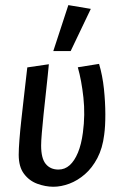

<svg xmlns="http://www.w3.org/2000/svg" viewBox="-20 -708 463 740"><path d="M185.4 11.8Q154.7 11.6 123.6 0.2Q92.6 -11.2 72.4 -38.2Q52.1 -65.1 52.1 -111.5Q52.1 -133.7 54.9 -169.3Q57.6 -204.9 62.3 -246.6Q66.9 -288.3 71.5 -328.8Q76.2 -369.2 79.8 -401.2Q83.4 -433.2 85.2 -448.2L168.3 -460.4Q167.1 -446.4 163.8 -415Q160.6 -383.6 156.3 -344.8Q152.1 -306 147.9 -266.8Q143.8 -227.5 141.2 -195.6Q138.5 -163.6 138.5 -147.2Q138.5 -97.7 156.3 -76.1Q174.1 -54.5 205.4 -54.5Q229.8 -54.5 248.5 -71.2Q267.1 -87.8 280.4 -119.7Q293.6 -151.6 299.5 -196.9Q308.7 -265.5 301.5 -331.8Q294.3 -398.2 279.9 -448.7L361.8 -461.8Q375.2 -416.7 380.6 -365.4Q385.9 -314 386 -267.5Q386.1 -221.1 381.6 -188.9Q375.3 -136.9 355.3 -98.7Q335.2 -60.6 307.2 -36.4Q279.2 -12.1 247.4 -0.1Q215.5 11.8 185.4 11.8ZM185.4 -511.1 243.4 -688.3 330 -673.8 252.3 -511.1Z"/></svg>

Font: Ancizar Sans Thin
Style: Italic
Weight: 100
Italic angle: -4°
Designer: Cesar Puertas, Viviana Monsalve, Julian Moncada, Julian Prieto, Jose Castro, Mariel Hernandez, Felipe Aragon, Sara Alarc
Version: Version 8.100